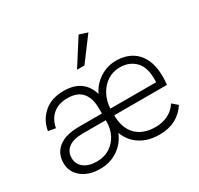

<svg xmlns="http://www.w3.org/2000/svg" viewBox="-159 -943 1184 1144"><g transform="rotate(-30 433.0 -371.0)"><path d="M222 8Q144 8 96 -31Q48 -70 48 -131Q48 -198 96.5 -235.5Q145 -273 235 -273H394V-306Q394 -379 361.5 -417Q329 -455 261 -455Q200 -455 162 -423.5Q124 -392 113 -334L63 -343Q74 -412 126 -458Q178 -504 262 -504Q333 -504 376 -472.5Q419 -441 435 -384Q462 -440 513 -472Q564 -504 623 -504Q687 -504 734 -474Q781 -444 803 -383Q825 -322 815 -227H452Q453 -137 500.5 -90Q548 -43 633 -43Q677 -43 716 -61Q755 -79 781 -119L817 -88Q787 -41 740 -16.5Q693 8 630 8Q553 8 499 -26.5Q445 -61 421 -124Q398 -65 345 -28.5Q292 8 222 8ZM624 -458Q575 -458 537.5 -433.5Q500 -409 477.5 -367Q455 -325 452 -273H767Q772 -371 730.5 -414.5Q689 -458 624 -458ZM227 -40Q277 -40 314.5 -63.5Q352 -87 373 -127Q394 -167 394 -217V-227H236Q171 -227 138 -202Q105 -177 105 -133Q105 -91 137.5 -65.5Q170 -40 227 -40ZM396 -573 509 -750 566 -732 447 -573Z"/></g></svg>

Font: Livvic Light
Style: Regular
Weight: 300
Designer: Jacques Le Bailly, Baron von Fonthausen
Version: Version 1.001; ttfautohint (v1.8.2)